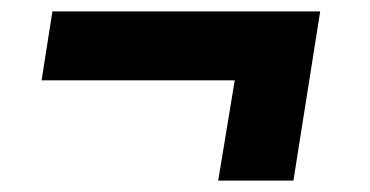

<svg xmlns="http://www.w3.org/2000/svg" viewBox="-20 -431 650 337"><path d="M53 -290H392L363 -114H495L542 -411H72Z"/></svg>

Font: Bitter Pro ExtraBold
Style: Italic
Weight: 800
Italic angle: -9°
Designer: Sol Matas, and Bitter project Authors
Foundry: Sol Matas
Version: Version 1.010